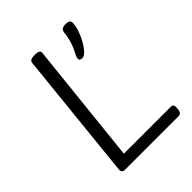

<svg xmlns="http://www.w3.org/2000/svg" viewBox="-199 -816 929 929"><g transform="rotate(-45 266.0 -351.0)"><path d="M114 0Q90 0 93 -24L161 -684Q163 -702 193 -702H201Q231 -702 230 -684L164 -59H486Q504 -59 502 -37L501 -23Q498 0 479 0ZM350 -528Q343 -528 337 -530.5Q331 -533 331 -540Q331 -551 339.5 -566Q348 -581 358.5 -608Q369 -635 375 -681Q377 -702 408 -702Q437 -702 437 -684Q437 -662 428 -635Q419 -608 405.5 -584Q392 -560 377 -544Q362 -528 350 -528Z"/></g></svg>

Font: Asap Semi Expanded Semi Expanded Light
Style: Italic
Weight: 300
Width: 6
Italic angle: -6°
Designer: Pablo Cosgaya
Foundry: Omnibus-Type
Version: Version 3.001; ttfautohint (v1.8.4.7-5d5b)